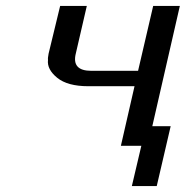

<svg xmlns="http://www.w3.org/2000/svg" viewBox="-20 -491 627 648"><path d="M144 -310 183 -471H273L236 -311Q221 -252 288 -252H446L497 -471H587L494 -65H556L509 137H425L457 1H388L434 -200H278Q208 -200 173 -228.5Q138 -257 142 -289Q141 -294 144 -310Z"/></svg>

Font: Coval
Style: Italic
Weight: 400
Foundry: Context Ltd
Version: Version 001.000